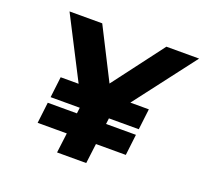

<svg xmlns="http://www.w3.org/2000/svg" viewBox="-124 -859 1078 1015"><g transform="rotate(20 415.0 -351.5)"><path d="M672 -370H568L830 -713H646L430 -427L285 -713H101L277 -370H176L162 -253H326L322 -220H158L144 -102H308L294 10H458L472 -102H640L654 -220H486L490 -253H658Z"/></g></svg>

Font: Bluebird
Style: SfBdExtObl
Weight: 700
Designer: Jasper
Foundry: Cannot Into Space Fonts
Version: Version 0.98